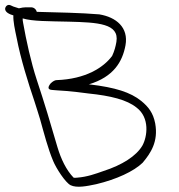

<svg xmlns="http://www.w3.org/2000/svg" viewBox="-121 -685 712 762"><path d="M-100 -654C-105 -636 -79 -627 -68 -624C-69 -600 -62 -568 -55 -535C-39 -451 -9 -356 16 -282C24 -256 32 -233 38 -212C54 -155 69 -96 90 -46C102 -17 138 39 159 50C184 62 223 54 261 46C341 27 410 -5 445 -39C477 -77 508 -123 495 -195C487 -237 468 -261 440 -284C397 -319 336 -338 235 -350H231C331 -380 365 -441 377 -505C390 -576 340 -617 273 -628C203 -634 103 -636 25 -638C22 -649 13 -656 2 -656H-9C-17 -656 -24 -656 -31 -655L-46 -652L-68 -659L-79 -664C-91 -669 -98 -660 -100 -654ZM-29 -593C-31 -601 -31 -607 -31 -612C9 -600 71 -601 152 -599C267 -596 353 -592 341 -519C338 -501 333 -482 324 -463C290 -417 219 -371 103 -367C98 -367 89 -363 80 -354C67 -338 69 -329 86 -328C93 -327 114 -326 141 -324C168 -322 199 -318 230 -314C318 -305 383 -289 421 -258C474 -218 464 -143 444 -107C420 -66 364 -30 289 -6C258 5 225 17 186 20C178 21 173 21 171 20C142 -10 121 -54 107 -101C81 -191 55 -278 25 -368C2 -438 -17 -525 -29 -593Z"/></svg>

Font: Stray Cat
Style: SuExtOpObl
Weight: 400
Version: Version 1.0